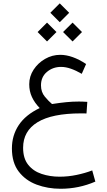

<svg xmlns="http://www.w3.org/2000/svg" viewBox="-20 -807 651 1164"><path d="M342.3 -786.6 399.4 -729.5 342.3 -672.4 285.2 -729.5ZM419.9 -669.9 477.1 -612.8 419.9 -555.7 362.3 -612.8ZM265.1 -669.9 322.3 -612.8 265.1 -555.7 208 -612.8ZM509.3 -189.5 504.4 -119.1Q491.7 -119.6 484.9 -119.6Q478 -119.6 471.2 -119.6Q295.4 -119.6 207.8 -66.2Q120.1 -12.7 120.1 88.9Q120.1 153.3 150.9 191.9Q181.6 230.5 232.2 247.3Q282.7 264.2 341.3 264.2Q393.6 264.2 445.6 253.2Q497.6 242.2 539.1 226.1L558.1 293.9Q458 337.4 347.2 337.4Q269.5 337.4 202.1 312.3Q134.8 287.1 93.5 233.2Q52.2 179.2 52.2 92.8Q52.2 14.2 93.5 -48.3Q134.8 -110.8 220.7 -151.9Q189.9 -183.6 173.6 -218.8Q157.2 -253.9 157.2 -296.4Q157.2 -344.2 183.8 -384.8Q210.4 -425.3 253.4 -450Q296.4 -474.6 345.2 -474.6Q418 -474.6 502 -418.9L475.6 -359.4Q441.4 -379.4 409.9 -390.4Q378.4 -401.4 350.1 -401.4Q300.8 -401.4 264.6 -371.1Q228.5 -340.8 228.5 -289.6Q228.5 -249 251.5 -221.4Q274.4 -193.8 295.4 -176.3Q345.7 -184.1 382.8 -187.7Q419.9 -191.4 458.5 -191.4Q472.7 -191.4 482.4 -190.9Q492.2 -190.4 509.3 -189.5Z"/></svg>

Font: Vazirmatn FD Light
Style: Regular
Weight: 300
Designer: Saber Rastikerdar
Foundry: Saber Rastikerdar
Version: Version 33.003